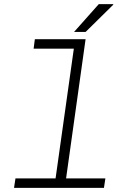

<svg xmlns="http://www.w3.org/2000/svg" viewBox="-20 -911 640 931"><path d="M243 0 338 -675H143L149 -721H395L294 0ZM48 0 55 -46H491L484 0ZM339 -756 459 -891H529V-888L395 -756Z"/></svg>

Font: Chivo Mono Medium Thin
Style: Italic
Weight: 250
Italic angle: -8.05°
Monospace: yes
Version: Version 1.008